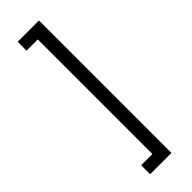

<svg xmlns="http://www.w3.org/2000/svg" viewBox="-362 -948 1148 1148"><g transform="rotate(-45 211.5 -374.0)"><path d="M290 186V-934H110V-859H205V110H110V186Z"/></g></svg>

Font: Poppins
Style: Regular
Weight: 400
Designer: Ninad Kale (Devanagari), Jonny Pinhorn (Latin)
Foundry: Indian Type Foundry
Version: 4.004